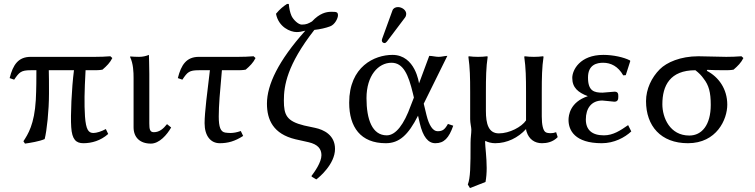

<svg xmlns="http://www.w3.org/2000/svg" viewBox="-20 -718 3839 976"><path d="M136 -361H165C165 -326 165 -266 162 -210C155 -86 122 -35 99 0L107 12C135 8 179 1 207 -11C218 -53 229 -156 229 -242C229 -249 229 -256 229 -264C229 -295 229 -329 228 -361H356C344 -268 338 -130 342 -72C346 -8 367 10 404 10C446 10 492 -3 530 -37L518 -62C496 -50 471 -42 455 -42C430 -42 417 -58 412 -126C408 -192 409 -250 415 -361H454C470 -361 486 -361 501 -364C523 -383 539 -399 551 -423L541 -432C515 -430 490 -429 464 -429H136C73 -429 46 -389 29 -321L52 -313C78 -351 87 -361 136 -361Z M659 -322V-71C659 -20 691 12 747 12C790 12 829 -33 850 -70L829 -87C810 -63 790 -46 762 -46C742 -46 739 -61 739 -91V-343C739 -375 737 -439 737 -439C722 -433 706 -429 687 -429C675 -429 649 -430 643 -431L641 -429C658 -394 659 -350 659 -322Z M1108 -361H1182C1198 -361 1214 -361 1229 -364C1251 -383 1267 -399 1279 -423L1269 -432C1243 -430 1217 -429 1192 -429H991C928 -429 901 -389 884 -321L907 -313C933 -352 942 -361 991 -361H1047C1034 -253 1020 -146 1020 -92C1020 -27 1051 10 1097 10C1139 10 1174 0 1216 -27L1204 -52C1184 -45 1167 -42 1151 -42C1142 -42 1134 -43 1125 -44C1101 -48 1092 -72 1092 -126C1092 -181 1098 -251 1108 -361Z M1482 -10C1504 -5 1528 0 1549 5C1596 16 1614 39 1614 71C1614 107 1579 156 1563 177L1566 181L1588 194C1603 183 1683 116 1683 39C1683 -32 1625 -59 1582 -68C1561 -73 1538 -77 1526 -80C1437 -102 1423 -133 1423 -207C1423 -281 1438 -387 1578 -566C1607 -569 1637 -576 1658 -584C1683 -593 1698 -626 1698 -640C1698 -658 1689 -658 1663 -658C1639 -658 1605 -651 1566 -609C1547 -598 1537 -593 1514 -593C1496 -593 1471 -618 1462 -637C1454 -655 1450 -676 1448 -698H1439C1419 -685 1403 -672 1383 -648C1396 -580 1456 -555 1488 -555C1500 -555 1514 -557 1532 -562C1395 -409 1337 -287 1337 -191C1337 -109 1369 -37 1482 -10Z M2134 -191 2254 -434C2241 -434 2225 -429 2210 -429C2195 -429 2177 -434 2162 -434L2110 -294C2110 -294 2092 -439 1975 -439C1884 -439 1755 -380 1755 -196C1755 -72 1813 10 1941 10C2009 10 2055 -31 2105 -130L2114 -91C2130 -23 2156 10 2193 10C2237 10 2262 -16 2284 -79L2257 -88C2240 -58 2229 -51 2204 -51C2181 -51 2161 -80 2148 -133ZM2084 -222 2068 -181C2034 -86 1992 -30 1946 -30C1872 -30 1843 -111 1843 -219C1843 -334 1903 -399 1970 -399C2030 -399 2056 -339 2079 -243ZM2003 -682C1990 -682 1979 -676 1975 -665L1923 -522C1922 -519 1921 -515 1921 -512C1921 -505 1927 -499 1935 -499C1939 -499 1944 -503 1947 -507L2039 -629C2043 -634 2045 -642 2045 -647C2045 -667 2023 -682 2003 -682Z M2450 -249C2450 -324 2451 -376 2459 -429L2457 -432C2445 -430 2422 -429 2410 -429C2398 -429 2375 -430 2363 -432L2361 -429C2369 -372 2370 -325 2370 -249V-112C2370 -93 2376 -70 2376 -59C2376 -38 2372 -20 2372 7C2372 131 2371 186 2358 220L2369 238L2448 207C2452 186 2454 161 2454 136C2454 83 2446 24 2446 5C2446 1 2447 -1 2447 -2C2459 5 2479 10 2497 10C2558 10 2614 -18 2654 -62C2654 -57 2656 -52 2657 -48C2669 -10 2698 10 2735 10C2760 10 2791 4 2815 -21L2807 -46C2796 -42 2788 -41 2780 -41C2770 -41 2757 -42 2751 -48C2741 -57 2734 -82 2734 -126V-249C2734 -324 2735 -376 2743 -429L2741 -432C2729 -430 2706 -429 2694 -429C2682 -429 2659 -430 2647 -432L2645 -429C2653 -372 2654 -325 2654 -249V-106C2632 -73 2570 -40 2516 -40C2463 -40 2450 -89 2450 -154Z M3046 -399C3085 -399 3122 -381 3148 -335L3161 -336L3184 -408L3182 -411C3151 -427 3097 -439 3047 -439C2928 -439 2889 -362 2889 -322C2889 -272 2919 -248 2968 -229C2877 -199 2870 -131 2870 -108C2870 -56 2902 10 3039 10C3102 10 3156 -19 3189 -50L3173 -82C3134 -55 3097 -30 3050 -30C2990 -30 2958 -57 2958 -111C2958 -167 2986 -207 3042 -207C3051 -207 3095 -201 3103 -201C3122 -201 3123 -215 3123 -227C3123 -239 3123 -252 3104 -252C3099 -252 3044 -247 3043 -247C3000 -247 2969 -255 2969 -324C2969 -390 3015 -399 3046 -399Z M3709 -364C3731 -383 3747 -399 3759 -423L3749 -432C3723 -430 3697 -429 3672 -429C3625 -429 3577 -432 3530 -432C3439 -432 3369 -401 3334 -366C3292 -324 3264 -265 3264 -204C3264 -78 3339 10 3477 10C3623 10 3677 -111 3677 -186C3677 -266 3633 -327 3573 -358L3575 -363C3586 -362 3637 -361 3662 -361C3678 -361 3694 -361 3709 -364ZM3484 -29C3385 -29 3347 -120 3347 -188C3347 -283 3386 -361 3515 -361C3533 -347 3545 -335 3557 -318C3583 -285 3593 -249 3593 -185C3593 -83 3548 -29 3484 -29Z"/></svg>

Font: Libertinus Sans
Style: Regular
Weight: 400
Designer: Philipp H. Poll, Khaled Hosny
Foundry: Caleb Maclennan
Version: Version 7.050;RELEASE